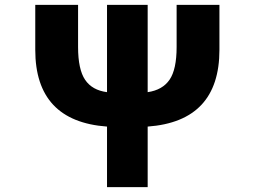

<svg xmlns="http://www.w3.org/2000/svg" viewBox="-20 -764 1040 784"><path d="M701.2 -744.1H876V-560.5Q876 -268.6 583 -247.1V0H417V-247.1Q124 -268.6 124 -560.5V-744.1H298.8V-572.3Q298.8 -480.5 327.6 -438Q356.4 -395.5 417 -387.7V-744.1H583V-387.7Q643.6 -396.5 672.4 -438.5Q701.2 -480.5 701.2 -572.3Z"/></svg>

Font: Gen Shin Gothic Monospace Heavy
Style: Bold
Weight: 800
Designer: [Source Han Sans]
Ryoko NISHIZUKA  (kana & ideographs); Paul D. Hunt (Latin, Greek & Cyrillic); Wenlong ZHANG  (bopomofo
Version: Version 1.002.20150607